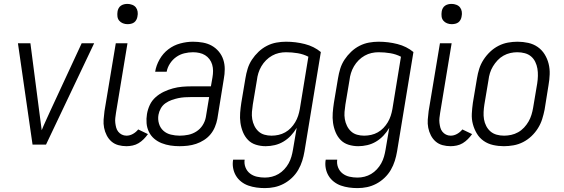

<svg xmlns="http://www.w3.org/2000/svg" viewBox="-20 -742 2891 985"><path d="M147 0 72 -520H136L181 -173Q184 -148 187.5 -123.5Q191 -99 194 -74Q204 -99 215.5 -123.5Q227 -148 238 -173L399 -520H463L216 0Z M629 8Q607 8 587 2.5Q567 -3 552 -16Q537 -29 527.5 -47.5Q518 -66 514 -86.5Q510 -107 511.5 -128.5Q513 -150 516 -172L574 -520H634L575 -163Q573 -150 571.5 -137Q570 -124 571.5 -111.5Q573 -99 576 -87.5Q579 -76 586.5 -66.5Q594 -57 605 -51.5Q616 -46 629 -46Q646 -46 662 -55Q678 -64 689 -78L739 -54Q729 -40 717 -28Q705 -16 691 -7.5Q677 1 660.5 4.5Q644 8 629 8ZM634 -618Q622 -618 610.5 -622.5Q599 -627 591.5 -636Q584 -645 582.5 -657.5Q581 -670 583 -683Q584 -691 588.5 -699.5Q593 -708 600.5 -713Q608 -718 616.5 -720Q625 -722 634 -722Q646 -722 658 -717.5Q670 -713 677 -704Q684 -695 686 -682.5Q688 -670 685 -657Q684 -649 679.5 -640.5Q675 -632 668 -627Q661 -622 652 -620Q643 -618 634 -618Z M901 8Q877 8 854 4.5Q831 1 809.5 -7.5Q788 -16 771 -30.5Q754 -45 744 -65.5Q734 -86 732 -109.5Q730 -133 734 -157Q738 -181 748.5 -203.5Q759 -226 778 -243Q797 -260 820 -271Q843 -282 867 -288.5Q891 -295 914.5 -297Q938 -299 961 -299H1062L1070 -345Q1073 -362 1073 -378.5Q1073 -395 1068.5 -410.5Q1064 -426 1054.5 -438.5Q1045 -451 1032 -459Q1019 -467 1003 -470.5Q987 -474 970 -474Q948 -474 925.5 -468.5Q903 -463 884 -449.5Q865 -436 852 -416Q839 -396 835 -374H776Q781 -406 798.5 -437Q816 -468 843.5 -489Q871 -510 904.5 -519Q938 -528 970 -528Q996 -528 1021 -523.5Q1046 -519 1066.5 -507.5Q1087 -496 1102.5 -477.5Q1118 -459 1125.5 -436Q1133 -413 1133 -387.5Q1133 -362 1128 -336L1095 -132Q1091 -111 1082.5 -90.5Q1074 -70 1060 -53Q1046 -36 1026.5 -23.5Q1007 -11 986 -4Q965 3 943.5 5.5Q922 8 901 8ZM902 -46Q924 -46 946 -50.5Q968 -55 987.5 -67.5Q1007 -80 1019.5 -99.5Q1032 -119 1036 -141L1053 -244H961Q945 -244 928 -243Q911 -242 894.5 -238.5Q878 -235 861 -229Q844 -223 829 -212.5Q814 -202 805 -186Q796 -170 793 -153Q789 -130 795.5 -108Q802 -86 818 -71.5Q834 -57 856.5 -51.5Q879 -46 902 -46Z M1339 223Q1317 223 1295.5 220Q1274 217 1254 210Q1234 203 1217.5 190Q1201 177 1190.5 159.5Q1180 142 1176 120.5Q1172 99 1176 77H1235Q1232 98 1239.5 117Q1247 136 1262.5 148Q1278 160 1298 164.5Q1318 169 1339 169Q1357 169 1375 164.5Q1393 160 1409 150.5Q1425 141 1438.5 126.5Q1452 112 1461 95.5Q1470 79 1475 61.5Q1480 44 1483 26L1502 -86Q1489 -64 1472 -46Q1455 -28 1434 -15.5Q1413 -3 1389.5 2.5Q1366 8 1343 8Q1317 8 1293 0.5Q1269 -7 1252.5 -24Q1236 -41 1226.5 -64Q1217 -87 1213.5 -112Q1210 -137 1212 -163Q1214 -189 1218 -215L1239 -340Q1243 -365 1250.5 -389.5Q1258 -414 1272.5 -436Q1287 -458 1306.5 -476.5Q1326 -495 1349.5 -507Q1373 -519 1398 -523.5Q1423 -528 1447 -528Q1497 -528 1544 -516Q1591 -504 1626 -475L1542 35Q1538 59 1530.5 83Q1523 107 1510 129.5Q1497 152 1477.5 170.5Q1458 189 1435 201Q1412 213 1388 218Q1364 223 1339 223ZM1373 -46Q1391 -46 1409 -50Q1427 -54 1443 -63Q1459 -72 1472 -85.5Q1485 -99 1494.5 -115Q1504 -131 1509.5 -148Q1515 -165 1518 -182L1562 -451Q1537 -464 1507.5 -469Q1478 -474 1447 -474Q1429 -474 1411 -470Q1393 -466 1376 -456.5Q1359 -447 1345 -433Q1331 -419 1321 -402Q1311 -385 1305.5 -367Q1300 -349 1298 -331L1277 -206Q1274 -187 1272.5 -168Q1271 -149 1274 -131Q1277 -113 1285 -96.5Q1293 -80 1306 -68Q1319 -56 1336.5 -51Q1354 -46 1373 -46Z M1814 223Q1792 223 1770.5 220Q1749 217 1729 210Q1709 203 1692.5 190Q1676 177 1665.5 159.5Q1655 142 1651 120.5Q1647 99 1651 77H1710Q1707 98 1714.5 117Q1722 136 1737.5 148Q1753 160 1773 164.5Q1793 169 1814 169Q1832 169 1850 164.5Q1868 160 1884 150.5Q1900 141 1913.5 126.5Q1927 112 1936 95.5Q1945 79 1950 61.5Q1955 44 1958 26L1977 -86Q1964 -64 1947 -46Q1930 -28 1909 -15.5Q1888 -3 1864.5 2.5Q1841 8 1818 8Q1792 8 1768 0.5Q1744 -7 1727.5 -24Q1711 -41 1701.5 -64Q1692 -87 1688.5 -112Q1685 -137 1687 -163Q1689 -189 1693 -215L1714 -340Q1718 -365 1725.5 -389.5Q1733 -414 1747.5 -436Q1762 -458 1781.5 -476.5Q1801 -495 1824.5 -507Q1848 -519 1873 -523.5Q1898 -528 1922 -528Q1972 -528 2019 -516Q2066 -504 2101 -475L2017 35Q2013 59 2005.5 83Q1998 107 1985 129.5Q1972 152 1952.5 170.5Q1933 189 1910 201Q1887 213 1863 218Q1839 223 1814 223ZM1848 -46Q1866 -46 1884 -50Q1902 -54 1918 -63Q1934 -72 1947 -85.5Q1960 -99 1969.5 -115Q1979 -131 1984.5 -148Q1990 -165 1993 -182L2037 -451Q2012 -464 1982.5 -469Q1953 -474 1922 -474Q1904 -474 1886 -470Q1868 -466 1851 -456.5Q1834 -447 1820 -433Q1806 -419 1796 -402Q1786 -385 1780.5 -367Q1775 -349 1773 -331L1752 -206Q1749 -187 1747.5 -168Q1746 -149 1749 -131Q1752 -113 1760 -96.5Q1768 -80 1781 -68Q1794 -56 1811.5 -51Q1829 -46 1848 -46Z M2292 8Q2270 8 2250 2.5Q2230 -3 2215 -16Q2200 -29 2190.5 -47.5Q2181 -66 2177 -86.5Q2173 -107 2174.5 -128.5Q2176 -150 2179 -172L2237 -520H2297L2238 -163Q2236 -150 2234.5 -137Q2233 -124 2234.5 -111.5Q2236 -99 2239 -87.5Q2242 -76 2249.5 -66.5Q2257 -57 2268 -51.5Q2279 -46 2292 -46Q2309 -46 2325 -55Q2341 -64 2352 -78L2402 -54Q2392 -40 2380 -28Q2368 -16 2354 -7.5Q2340 1 2323.5 4.5Q2307 8 2292 8ZM2297 -618Q2285 -618 2273.5 -622.5Q2262 -627 2254.5 -636Q2247 -645 2245.5 -657.5Q2244 -670 2246 -683Q2247 -691 2251.5 -699.5Q2256 -708 2263.5 -713Q2271 -718 2279.5 -720Q2288 -722 2297 -722Q2309 -722 2321 -717.5Q2333 -713 2340 -704Q2347 -695 2349 -682.5Q2351 -670 2348 -657Q2347 -649 2342.5 -640.5Q2338 -632 2331 -627Q2324 -622 2315 -620Q2306 -618 2297 -618Z M2565 8Q2537 8 2510 2Q2483 -4 2461.5 -19Q2440 -34 2426.5 -56.5Q2413 -79 2406 -105Q2399 -131 2400.5 -159Q2402 -187 2406 -215L2427 -340Q2431 -365 2438.5 -389Q2446 -413 2460.5 -435.5Q2475 -458 2494.5 -476.5Q2514 -495 2537.5 -507Q2561 -519 2586 -523.5Q2611 -528 2635 -528Q2663 -528 2690 -522Q2717 -516 2738.5 -501Q2760 -486 2774 -463.5Q2788 -441 2794.5 -415Q2801 -389 2800 -361Q2799 -333 2794 -305L2774 -180Q2769 -155 2761.5 -131Q2754 -107 2740 -84.5Q2726 -62 2706.5 -43.5Q2687 -25 2663.5 -13Q2640 -1 2614.5 3.5Q2589 8 2565 8ZM2566 -46Q2584 -46 2602.5 -50Q2621 -54 2638 -63.5Q2655 -73 2668.5 -87.5Q2682 -102 2691.5 -118.5Q2701 -135 2706.5 -153Q2712 -171 2715 -189L2736 -314Q2739 -333 2739.5 -352.5Q2740 -372 2737 -390Q2734 -408 2726 -424.5Q2718 -441 2704.5 -452.5Q2691 -464 2672.5 -469Q2654 -474 2634 -474Q2616 -474 2598 -470Q2580 -466 2563 -456.5Q2546 -447 2532.5 -432.5Q2519 -418 2509 -401.5Q2499 -385 2493.5 -367Q2488 -349 2486 -331L2465 -206Q2462 -187 2461 -167.5Q2460 -148 2463 -130Q2466 -112 2474.5 -95.5Q2483 -79 2496.5 -67.5Q2510 -56 2528 -51Q2546 -46 2566 -46Z"/></svg>

Font: Iosevka QP Light
Style: Italic
Weight: 300
Italic angle: -9°
Designer: Belleve Invis
Foundry: Belleve Invis
Version: Version 20.0.0; ttfautohint (v1.8.4)